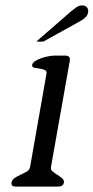

<svg xmlns="http://www.w3.org/2000/svg" viewBox="-20 -695 348 715"><path d="M308 -648Q305 -631 280 -617L141 -540H115L245 -653Q262 -667 269.5 -671Q277 -675 285 -675Q298 -675 304 -667.5Q310 -660 308 -648ZM218 -15Q215 0 196 0H40Q20 0 23 -15Q25 -26 35 -32.5Q45 -39 57 -44.5Q69 -50 79.5 -56Q90 -62 92 -73L153 -420Q155 -431 146.5 -434.5Q138 -438 127 -439.5Q116 -441 107 -443Q98 -445 100 -454Q101 -461 111 -467.5Q121 -474 134 -478.5Q147 -483 161 -485.5Q175 -488 185 -488H223Q243 -488 240 -469L170 -74Q168 -63 176 -56.5Q184 -50 193.5 -44Q203 -38 211 -31.5Q219 -25 218 -15Z"/></svg>

Font: Jura
Style: Italic
Weight: 400
Designer: Ed Merritt
Foundry: Ten by Twenty
Version: Version 1.007